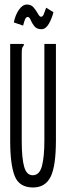

<svg xmlns="http://www.w3.org/2000/svg" viewBox="-20 -817 290 848"><path d="M126 11Q65 11 45 -39.5Q25 -90 25 -195V-623H85V-616Q79 -610 77.5 -603Q76 -596 76 -579V-194Q76 -117 87 -79.5Q98 -42 126 -43Q155 -44 165.5 -84.5Q176 -125 176 -197V-623H227V-198Q227 -83 203.5 -36Q180 11 126 11ZM184 -783 216 -763Q209 -735 195.5 -711.5Q182 -688 163 -688Q142 -688 131.5 -701.5Q121 -715 115.5 -728.5Q110 -742 103 -742Q95 -742 91 -732.5Q87 -723 82 -704L41 -718Q48 -752 64 -774.5Q80 -797 99 -797Q118 -797 129 -783.5Q140 -770 147.5 -756.5Q155 -743 161 -743Q169 -743 173 -753.5Q177 -764 184 -783Z"/></svg>

Font: Inconsolata UltraCondensed
Style: Regular
Weight: 400
Width: 1
Monospace: yes
Designer: Raph Levien, Cyreal, Brenton Simpson
Foundry: Raph Levien, Cyreal, Google
Version: Version 3.001; ttfautohint (v1.8.2.53-6de2)